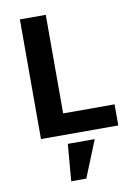

<svg xmlns="http://www.w3.org/2000/svg" viewBox="-103 -766 805 1103"><g transform="rotate(-10 300.0 -214.5)"><path d="M92 0V-698H243V-123H543V0ZM239 54H396L309 269H221Z"/></g></svg>

Font: iA Writer Quattro V
Style: Regular
Weight: 400
Designer: Mike Abbink, Paul van der Laan, Pieter van Rosmalen, Oliver Reichenstein
Foundry: Information Architects Inc.
Version: Version 2.000